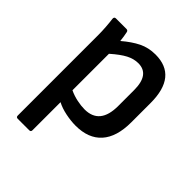

<svg xmlns="http://www.w3.org/2000/svg" viewBox="-192 -620 923 923"><g transform="rotate(45 269.5 -158.5)"><path d="M81 185Q70 185 70 174V-374Q70 -398 68 -426.5Q66 -455 63 -477Q62 -490 74 -490H145Q155 -490 157 -480Q159 -471 161.5 -455.5Q164 -440 165 -428Q207 -464 245.5 -483Q284 -502 331 -502Q479 -502 479 -320V-189Q479 -90 433.5 -39Q388 12 301 12Q269 12 232.5 4.5Q196 -3 170 -17V174Q170 185 159 185ZM302 -414Q272 -414 242 -398.5Q212 -383 170 -346V-98Q195 -86 223.5 -80Q252 -74 276 -74Q379 -74 379 -200V-308Q379 -414 302 -414Z"/></g></svg>

Font: Sofia Sans SemiBold
Style: Regular
Weight: 600
Designer: Botio Nikoltchev, Ani Petrova
Foundry: lettersoup
Version: Version 4.101; ttfautohint (v1.8.4.7-5d5b)